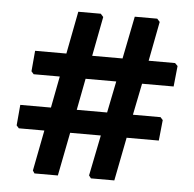

<svg xmlns="http://www.w3.org/2000/svg" viewBox="-44 -618 637 630"><g transform="rotate(5 274.5 -302.5)"><path d="M488 -252 496 -243 489 -175H383L355 -32H278L271 -41L298 -175H197L169 -32H92L86 -41L112 -175H28L20 -184L26 -252H127L147 -356H61L53 -365L59 -433H162L189 -573H263L272 -563L247 -433H347L375 -573H449L458 -563L433 -433H520L529 -424L522 -356H418L397 -252ZM212 -252H312L333 -356H232Z"/></g></svg>

Font: Alegreya Sans
Style: Bold
Weight: 700
Designer: Juan Pablo del Peral
Foundry: Huerta Tipografica
Version: Version 2.007